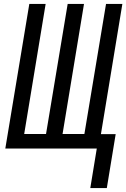

<svg xmlns="http://www.w3.org/2000/svg" viewBox="-20 -755 642 976"><path d="M439 201 472 0H7L129 -735H212L103 -74H214L324 -735H407L298 -74H409L519 -735H602L493 -73H568L523 201Z"/></svg>

Font: Iosevka SS04 Extended Oblique
Style: Regular
Weight: 400
Width: 7
Italic angle: -9°
Monospace: yes
Designer: Belleve Invis
Foundry: Belleve Invis
Version: Version 19.0.0; ttfautohint (v1.8.4)